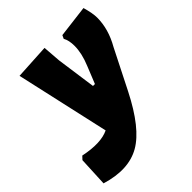

<svg xmlns="http://www.w3.org/2000/svg" viewBox="-236 -598 913 913"><g transform="rotate(-45 220.0 -141.5)"><path d="M209 -476 216 -385 244 -185H257L292 -272Q317 -332 317 -382Q317 -419 304 -442L312 -459L474 -479Q488 -430 488 -401Q488 -324 444 -247L344 -49Q260 117 171.5 167.5Q83 218 -48 178L-41 29L-26 13Q79 35 137 7L31 -466Z"/></g></svg>

Font: Alegreya Sans SC Black
Style: Italic
Weight: 900
Italic angle: -7°
Designer: Juan Pablo del Peral
Foundry: Huerta Tipografica
Version: Version 2.007